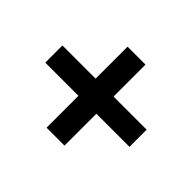

<svg xmlns="http://www.w3.org/2000/svg" viewBox="-121 -780 890 890"><g transform="rotate(45 324.0 -334.5)"><path d="M265.5 -69V-278H48V-390.5H265.5V-600H383V-390.5H600V-278H383V-69Z"/></g></svg>

Font: Geologica Roman
Style: Bold
Weight: 700
Designer: Sindre Bremnes, Frode Helland
Foundry: Monokrom Skriftforlag AS
Version: Version 1.010;gftools[0.9.28]